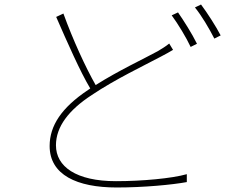

<svg xmlns="http://www.w3.org/2000/svg" viewBox="-20 -808 1040 851"><path d="M769 -753 741 -740C769 -702 806 -641 825 -600L853 -614C831 -659 794 -717 769 -753ZM871 -788 844 -775C874 -738 907 -682 930 -637L958 -651C938 -690 898 -752 871 -788ZM261 -748 229 -733C278 -621 335 -491 380 -416L370 -409C253 -331 200 -251 200 -161C200 -33 321 23 497 23C617 23 743 11 808 -1V-36C741 -17 609 -5 494 -5C317 -5 228 -70 228 -164C228 -246 284 -320 387 -387C491 -457 620 -518 693 -557C715 -569 733 -578 747 -587L730 -615C714 -602 699 -593 679 -581C617 -547 505 -495 404 -431C359 -510 303 -632 261 -748Z"/></svg>

Font: Noto Sans JP Thin
Style: Regular
Weight: 100
Designer: Ryoko NISHIZUKA 西塚涼子 (kana, bopomofo & ideographs); Paul D. Hunt (Latin, Greek & Cyrillic); Sandoll Communications 산돌커뮤니
Foundry: Adobe
Version: Version 2.004;hotconv 1.0.118;makeotfexe 2.5.65603